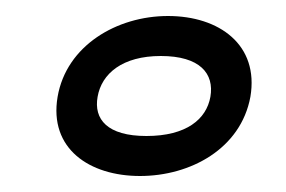

<svg xmlns="http://www.w3.org/2000/svg" viewBox="-20 -190 357 240"><path d="M163 -20C114 -20 97 -41 102 -69C107 -98 133 -120 181 -120C230 -120 248 -98 243 -69C238 -41 213 -20 163 -20ZM155 30C218 30 281 -4 293 -69C304 -134 254 -170 190 -170C126 -170 63 -133 52 -69C41 -4 92 30 155 30Z"/></svg>

Font: Asimov
Style: XWidOuIt
Weight: 500
Designer: Google
Version: Version 2.000980; 2014